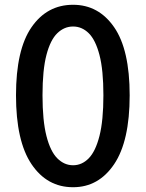

<svg xmlns="http://www.w3.org/2000/svg" viewBox="-20 -770 610 804"><path d="M286 14Q177 14 112 -82.5Q47 -179 47 -371Q47 -562 112 -656Q177 -750 286 -750Q393 -750 458 -656Q523 -562 523 -371Q523 -179 458 -82.5Q393 14 286 14ZM286 -78Q323 -78 351.5 -107Q380 -136 396.5 -200.5Q413 -265 413 -371Q413 -477 396.5 -540Q380 -603 351.5 -631Q323 -659 286 -659Q249 -659 220 -631Q191 -603 174.5 -540Q158 -477 158 -371Q158 -265 174.5 -200.5Q191 -136 220 -107Q249 -78 286 -78Z"/></svg>

Font: Source Han Sans SC Medium
Style: Regular
Weight: 500
Designer: Ryoko NISHIZUKA 西塚涼子 (kana, bopomofo & ideographs); Paul D. Hunt (Latin, Greek & Cyrillic); Sandoll Communications 산돌커뮤니
Foundry: Adobe
Version: Version 2.004;hotconv 1.0.118;makeotfexe 2.5.65603